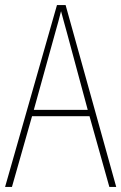

<svg xmlns="http://www.w3.org/2000/svg" viewBox="-20 -735 477 755"><path d="M410 0H437L238 -715H204L0 0H27L106 -278H332ZM243 -607 325 -303H113L197 -606C206 -638 213 -662 220 -691C228 -660 235 -637 243 -607Z"/></svg>

Font: Noto Sans Hebrew Condensed Thin
Style: Regular
Weight: 100
Width: 3
Designer: Monotype Design Team
Foundry: Monotype Imaging Inc.
Version: Version 2.004